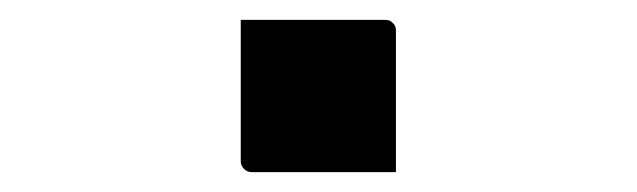

<svg xmlns="http://www.w3.org/2000/svg" viewBox="-20 -406 640 193"><path d="M378 -233Q356 -233 331 -233Q306 -233 280.5 -233Q255 -233 233 -233Q230 -233 227.5 -234.5Q225 -236 223.5 -238.5Q222 -241 222 -244V-386Q244 -386 269.5 -386Q295 -386 320 -386Q345 -386 367 -386Q371 -386 373 -384.5Q375 -383 376.5 -381Q378 -379 378 -375Z"/></svg>

Font: Rec Mono Linear
Style: Regular
Weight: 400
Monospace: yes
Version: Version 1.085; ttfautohint (v1.8.4.7-5d5b)